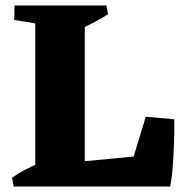

<svg xmlns="http://www.w3.org/2000/svg" viewBox="-20 -682 659 702"><path d="M109 0V-662H290V0ZM30 0 24 -32Q46 -48 71 -61Q96 -74 123 -85L124 0ZM189 0 264 -90 585 -121 602 0ZM602 0 440 -16 513 -255 617 -246Q618 -211 616.5 -166.5Q615 -122 612 -78Q609 -34 602 0ZM170 -587 32 -609 33 -662H173ZM276 -577 275 -662H369L375 -630Q354 -616 329 -603Q304 -590 276 -577Z"/></svg>

Font: Eczar
Style: Bold
Weight: 700
Designer: Vaibhav Singh
Foundry: Rosetta Type Foundry
Version: Version 2.000